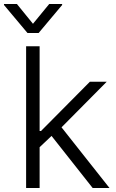

<svg xmlns="http://www.w3.org/2000/svg" viewBox="-59 -938 577 958"><path d="M71.3 -707H138.7V-284.2H145.5L389.6 -530.3H473.6L248 -302.7L487.3 0H403.3L198.2 -259.8L138.7 -203.6V0H71.3ZM105.5 -819.3 186.5 -918H251V-913.1L133.8 -773.4H78.1L-39.1 -913.1V-918H25.4Z"/></svg>

Font: Pretendard Light
Style: Regular
Weight: 300
Designer: Base glyphs from Inter by Rasmus Andersson; Hangeul glyphs from Noto Sans CJK(Source Han Sans) by Jang Soo-young and Kan
Foundry: Kil Hyung-jin
Version: Version 1.309